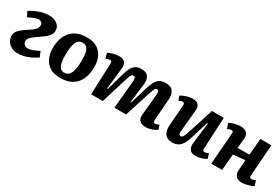

<svg xmlns="http://www.w3.org/2000/svg" viewBox="54 -1329 3130 2144"><g transform="rotate(30 1618.5 -257.0)"><path d="M53 -451Q86 -472 124.5 -489.5Q163 -507 204.5 -518Q246 -529 288 -529Q329 -529 363 -516Q397 -503 417 -477Q437 -451 437 -413Q437 -383 419 -357Q401 -331 370 -307Q339 -283 301 -258Q267 -235 245 -216.5Q223 -198 212 -182Q201 -166 201 -148Q201 -135 208.5 -121Q216 -107 230.5 -98Q245 -89 265 -89Q290 -89 323 -101Q356 -113 404 -137L433 -69Q388 -39 347.5 -20.5Q307 -2 269 6.5Q231 15 196 15Q148 15 112.5 -4Q77 -23 58 -55Q39 -87 39 -123Q39 -156 56 -181Q73 -206 103.5 -229Q134 -252 174 -277Q206 -298 225.5 -314.5Q245 -331 254 -348Q263 -365 263 -386Q263 -408 247 -420.5Q231 -433 213 -433Q200 -433 179.5 -426.5Q159 -420 135 -410Q111 -400 84 -386Z M743 15Q663 15 610.5 -16.5Q558 -48 532 -105Q506 -162 506 -237Q506 -295 521 -347.5Q536 -400 568.5 -440.5Q601 -481 653 -504.5Q705 -528 779 -528Q857 -528 909.5 -497.5Q962 -467 988.5 -411Q1015 -355 1015 -278Q1015 -221 1000.5 -168Q986 -115 954 -74Q922 -33 870 -9Q818 15 743 15ZM752 -59Q797 -59 819 -90.5Q841 -122 849 -172Q857 -222 857 -279Q857 -329 850 -368Q843 -407 823.5 -429.5Q804 -452 768 -452Q740 -452 720 -438Q700 -424 688 -396Q676 -368 671 -327Q666 -286 666 -232Q666 -180 674 -141Q682 -102 701 -80.5Q720 -59 752 -59Z M1467 -345Q1471 -383 1466 -400Q1461 -417 1441 -417Q1428 -417 1419 -407.5Q1410 -398 1402 -374.5Q1394 -351 1381 -311L1286 0H1135L1151 -402Q1152 -423 1146.5 -431Q1141 -439 1126 -439Q1117 -439 1104.5 -434Q1092 -429 1076 -423L1056 -490Q1075 -500 1099 -508Q1123 -516 1149 -521Q1175 -526 1199 -526Q1248 -526 1270.5 -499Q1293 -472 1287 -416L1257 -146L1267 -144L1328 -363Q1343 -417 1361.5 -453Q1380 -489 1408.5 -507.5Q1437 -526 1482 -526Q1526 -526 1551.5 -509.5Q1577 -493 1586 -459.5Q1595 -426 1588 -375L1560 -144L1568 -142L1633 -359Q1650 -416 1669.5 -453Q1689 -490 1719.5 -508Q1750 -526 1797 -526Q1845 -526 1871.5 -507.5Q1898 -489 1908 -454.5Q1918 -420 1914 -373L1894 -120Q1892 -96 1896.5 -84Q1901 -72 1918 -72Q1929 -72 1940.5 -76.5Q1952 -81 1965 -89L1986 -34Q1970 -21 1944.5 -10Q1919 1 1893 7.5Q1867 14 1845 14Q1809 14 1785.5 2Q1762 -10 1751.5 -32.5Q1741 -55 1744 -87L1769 -352Q1773 -390 1767.5 -403.5Q1762 -417 1745 -417Q1733 -417 1725 -409Q1717 -401 1708 -376Q1699 -351 1682 -300L1586 0H1435Z M1995 -479Q2012 -491 2038.5 -501.5Q2065 -512 2093.5 -519Q2122 -526 2144 -526Q2193 -526 2217 -501Q2241 -476 2236 -427L2211 -158Q2208 -123 2212.5 -109Q2217 -95 2234 -95Q2247 -95 2255.5 -103Q2264 -111 2272.5 -132Q2281 -153 2293 -189L2397 -513H2550L2530 -109Q2529 -91 2534.5 -82.5Q2540 -74 2552 -74Q2564 -74 2578 -78Q2592 -82 2604 -88L2623 -26Q2610 -18 2593.5 -10.5Q2577 -3 2558.5 2.5Q2540 8 2521.5 11Q2503 14 2488 14Q2435 14 2411.5 -16Q2388 -46 2395 -101L2428 -368L2418 -370L2346 -135Q2330 -83 2308 -50Q2286 -17 2255.5 -1.5Q2225 14 2185 14Q2122 14 2091.5 -26Q2061 -66 2067 -144L2087 -401Q2089 -424 2082.5 -432Q2076 -440 2063 -440Q2053 -440 2041 -436Q2029 -432 2016 -424Z M2996 -224 2843 -209 2824 0H2684L2716 -403Q2718 -422 2712 -430.5Q2706 -439 2693 -439Q2684 -439 2671.5 -435Q2659 -431 2641 -424L2621 -490Q2634 -498 2658.5 -506.5Q2683 -515 2711.5 -520.5Q2740 -526 2764 -526Q2796 -526 2819.5 -514.5Q2843 -503 2854.5 -480Q2866 -457 2863 -421Q2860 -391 2857 -360.5Q2854 -330 2851 -300H3003L3022 -513H3163L3134 -109Q3133 -91 3138.5 -82.5Q3144 -74 3157 -74Q3166 -74 3178.5 -78Q3191 -82 3209 -89L3229 -24Q3215 -16 3190.5 -7.5Q3166 1 3138 7.5Q3110 14 3085 14Q3034 14 3007.5 -14Q2981 -42 2986 -96Z"/></g></svg>

Font: Literata
Style: Bold Italic
Weight: 700
Italic angle: -2°
Designer: Latin by Veronika Burian and Jose Scaglione. Greek by Irene Vlachou. Cyrillic by Vera Evstafieva
Foundry: TypeTogether
Version: Version 3.103;gftools[0.9.29]